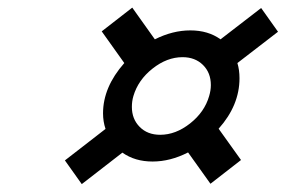

<svg xmlns="http://www.w3.org/2000/svg" viewBox="-20 -609 735 494"><path d="M251.5 -277.3Q245.1 -296.4 245.1 -317.4Q245.1 -384.8 299.8 -446.8L241.7 -528.3L320.3 -589.4L378.4 -507.8Q424.3 -530.8 469.7 -530.8Q515.6 -530.8 547.4 -507.8L651.9 -588.4L695.3 -527.3L590.8 -446.8Q596.2 -429.2 596.2 -407.7Q596.2 -337.9 542.5 -277.8L600.1 -197.3L521.5 -136.2L463.9 -216.8Q418 -193.4 372.6 -193.4Q327.1 -193.4 294.9 -216.3L190.4 -135.3L147 -196.3ZM449.7 -461.9Q409.7 -461.9 372.6 -432.6Q335.4 -403.3 323.2 -361.8Q319.3 -348.6 319.3 -334Q319.3 -302.7 339.4 -282.5Q359.4 -262.2 392.1 -262.2Q432.1 -262.2 469.2 -291.5Q506.3 -320.8 518.1 -361.8Q522.5 -376.5 522.5 -390.1Q522.5 -421.9 502.2 -441.9Q481.9 -461.9 449.7 -461.9Z"/></svg>

Font: Cantarell
Style: Italic
Weight: 400
Italic angle: -16°
Designer: Dave Crossland
Version: Version 1.004